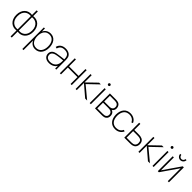

<svg xmlns="http://www.w3.org/2000/svg" viewBox="495 -2699 4914 4914"><g transform="rotate(45 2952.0 -242.5)"><path d="M328 225H370V11C528 36 658 -72 658 -269C658 -466 528 -576 370 -551V-719H328V-551C170 -576 40 -466 40 -269C40 -72 170 36 328 11ZM370 -31V-509C478 -527 613 -464 613 -269C613 -74 478 -13 370 -31ZM328 -31C220 -13 85 -74 85 -269C85 -464 220 -527 328 -509Z M768 240H810V-106C846.5 -32 911 15 999 15C1152 15 1234 -109 1234 -271C1234 -430 1152 -555 1007 -555C911.5 -555 843.5 -507 807 -429.5V-540H768ZM999 -27C872 -27 807 -132 807 -271C807 -412 873 -513 999 -513C1128 -513 1189 -409 1189 -271C1189 -132 1124 -27 999 -27Z M1501 15C1596.5 15 1676 -25.5 1717 -98.5V0H1756V-338C1756 -374 1752 -415 1743 -442C1719 -511 1650 -555 1550 -555C1436 -555 1359 -502 1335 -402L1381 -390C1403 -473 1457 -513 1548 -513C1670.5 -513 1715 -453.5 1714 -332C1660 -325.5 1546 -314 1461 -297C1384 -281 1314 -238 1314 -143C1314 -59 1375 15 1501 15ZM1499 -27C1392 -27 1358 -90 1358 -142C1358 -216 1421 -246 1470 -258C1544 -276.5 1653 -285.5 1714 -291C1714 -267.5 1714 -232 1710 -204C1695 -93 1616 -27 1499 -27Z M1886 0H1928V-249H2274V0H2316V-540H2274V-291H1928V-540H1886Z M2456 0H2498V-260L2802 0H2874L2549 -270L2831 -540H2768L2498 -280V-540H2456Z M2987 -651.5C3007.5 -651.5 3024 -667.5 3024 -688C3024 -709 3007.5 -725 2987 -725C2966 -725 2950 -709 2950 -688C2950 -667.5 2966 -651.5 2987 -651.5ZM2966 0H3008V-540H2966Z M3158 0H3400C3423 0 3456 0 3484 -8C3538 -23 3578 -68 3578 -143C3578 -191 3562 -233 3523 -259C3511 -267 3499 -273 3490 -275C3501 -281 3514 -291 3523 -303C3542 -327 3552 -358 3552 -392C3552 -456 3516 -514 3450 -531C3418 -539 3379 -540 3365 -540H3158ZM3200 -291V-498H3370C3378 -498 3414 -498 3443 -488C3484 -474 3507 -438 3507 -393C3507 -352 3487 -313 3444 -299C3426 -293 3400 -291 3385 -291ZM3200 -42V-249H3384C3399 -249 3418 -249 3434 -247C3495 -240 3533 -200 3533 -143C3533 -99 3511 -59 3461 -48C3442 -44 3414 -42 3400 -42Z M3895 15C3993 15 4067 -30 4112 -117L4071 -135C4038 -64 3974 -27 3895 -27C3762 -27 3695 -123 3693 -270C3695 -414 3759 -513 3895 -513C3976 -513 4042 -473 4072 -404L4112 -421C4079 -504 3995 -555 3895 -555C3735 -555 3651 -443 3648 -270C3651 -101 3734 15 3895 15Z M4218 0H4416C4447 0 4474 -1 4502 -7C4564 -20 4619 -70 4619 -161C4619 -263 4557 -304 4485 -316C4462 -320 4438 -321 4406 -321H4260V-540H4217ZM4260 -42V-279H4404C4431 -279 4461 -278 4486 -273C4541 -262 4574 -233 4574 -161C4574 -86 4534 -60 4495 -49C4470 -42 4431 -42 4404 -42Z M4729 0H4771V-260L5075 0H5147L4822 -270L5104 -540H5041L4771 -280V-540H4729Z M5260 -651.5C5280.5 -651.5 5297 -667.5 5297 -688C5297 -709 5280.5 -725 5260 -725C5239 -725 5223 -709 5223 -688C5223 -667.5 5239 -651.5 5260 -651.5ZM5239 0H5281V-540H5239Z M5638 -606C5701 -606 5752 -657 5752 -720H5713C5713 -679 5680 -645 5638 -645C5597 -645 5563 -679 5563 -720H5524C5524 -657 5575 -606 5638 -606ZM5834 -540H5795L5473 -74V-540H5431V0H5470L5792 -466V0H5834Z"/></g></svg>

Font: Hauora ExtraLight
Style: Regular
Weight: 200
Designer: Mikhail Sharanda
Foundry: WCYS & Co.
Version: Version 1.010